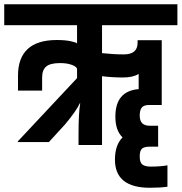

<svg xmlns="http://www.w3.org/2000/svg" viewBox="-55 -685 858 907"><path d="M783 -566H427V-434Q481 -428 530 -428Q595 -428 595 -483V-495H709V-189H649Q624 -189 614.5 -176.5Q605 -164 605 -139Q605 -91 652 -91H692V8H650Q627 8 616 17Q605 26 605 55Q605 83 618 92.5Q631 102 657 102Q703 102 736 96V197Q703 202 653 202Q488 202 488 69Q488 0 524 -36Q490 -68 490 -134Q490 -255 600 -264V-336Q574 -319 526 -319Q475 -319 427 -325V0H316V-53Q316 -152 324 -197H322Q305 -160 252 -97L176 -14H29V-17L309 -316V-358Q309 -369 286 -378Q263 -387 229 -387Q182 -387 163 -370.5Q144 -354 144 -319V-257H30V-327Q30 -496 214 -496Q252 -496 278 -490.5Q304 -485 309 -480V-566H-35V-665H783Z"/></svg>

Font: Khand ExtraBold
Style: Regular
Weight: 800
Designer: Sanchit Sawaria and Jyotish Sonowal (Devanagari), Satya Rajpurohit (Latin)
Foundry: Indian Type Foundry
Version: Version 2.000;PS 1.0;hotconv 1.0.79;makeotf.lib2.5.61930